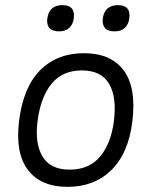

<svg xmlns="http://www.w3.org/2000/svg" viewBox="-20 -717 569 747"><path d="M164 -645Q171 -697 223 -697Q274 -697 267 -645Q264 -622 249.5 -608.5Q235 -595 210 -595Q183 -595 172 -608.5Q161 -622 164 -645ZM380 -645Q387 -697 439 -697Q490 -697 483 -645Q480 -622 465.5 -608.5Q451 -595 426 -595Q399 -595 388 -608.5Q377 -622 380 -645ZM54 -245Q70 -377 136 -443.5Q202 -510 307 -510Q411 -510 461 -443.5Q511 -377 495 -245Q480 -121 413.5 -55.5Q347 10 243 10Q139 10 89 -55.5Q39 -121 54 -245ZM251 -57Q327 -57 369.5 -108Q412 -159 423 -245Q435 -339 404.5 -391Q374 -443 298 -443Q223 -443 180.5 -391Q138 -339 126 -245Q115 -159 145.5 -108Q176 -57 251 -57Z"/></svg>

Font: Haskoy
Style: Italic
Weight: 400
Designer: Ertekin Erdin
Foundry: Ertekin Erdin
Version: Version 2.000; ttfautohint (v1.8.4.7-5d5b)